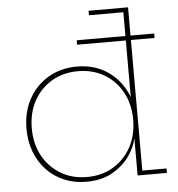

<svg xmlns="http://www.w3.org/2000/svg" viewBox="-55 -842 834 901"><g transform="rotate(-5 362.0 -391.0)"><path d="M328 -636V-657H693V-636ZM557.5 0V-212L559.5 -234V-286L557.5 -322V-769H395.5V-790H581.5V-21H695.5V0ZM318.5 -534Q392 -534 448.8 -500.8Q505.5 -467.5 539 -408.8Q572.5 -350 575.5 -273L559.5 -263Q559.5 -335.5 529.2 -391.5Q499 -447.5 445 -479.8Q391 -512 320.5 -512Q250.5 -512 196.5 -479.8Q142.5 -447.5 112.2 -391.5Q82 -335.5 82 -263Q82 -190.5 112.5 -134.2Q143 -78 197 -45.8Q251 -13.5 320.5 -13.5Q391 -13.5 444.8 -45.8Q498.5 -78 529 -134.2Q559.5 -190.5 559.5 -263L562.5 -173H556.5Q549 -133.5 519 -91.2Q489 -49 438.2 -20.2Q387.5 8.5 316 8.5Q259.5 8.5 212 -11.5Q164.5 -31.5 129.8 -68Q95 -104.5 76 -154.2Q57 -204 57 -263Q57 -342 90.2 -403Q123.5 -464 182.5 -499Q241.5 -534 318.5 -534Z"/></g></svg>

Font: Hepta Slab ExtraLight
Style: Regular
Weight: 200
Designer: Michael LaGattuta
Foundry: Michael LaGattuta
Version: Version 1.100